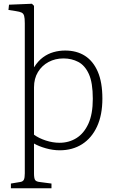

<svg xmlns="http://www.w3.org/2000/svg" viewBox="-20 -786 619 1022"><path d="M38 216V191L86 183Q102 181 107 170.5Q112 160 112 137V-662Q112 -689 108.5 -701.5Q105 -714 95 -719Q85 -724 64 -727L25 -733L28 -761L150 -766L161 -755V-429H162Q183 -462 209 -481Q235 -500 265 -508.5Q295 -517 327 -517Q388 -517 432 -489Q476 -461 500.5 -404.5Q525 -348 525 -261Q525 -174 496.5 -112.5Q468 -51 417 -18.5Q366 14 298 14Q262 14 224.5 3.5Q187 -7 161 -22V137Q161 162 166.5 171.5Q172 181 193 183L254 191V216ZM297 -26Q347 -26 387 -51Q427 -76 450.5 -127.5Q474 -179 474 -260Q474 -346 453 -392Q432 -438 396.5 -456.5Q361 -475 318 -475Q274 -475 238.5 -456Q203 -437 182 -402.5Q161 -368 161 -321V-69Q187 -50 224 -38Q261 -26 297 -26Z"/></svg>

Font: Literata ExtraLight
Style: Regular
Weight: 250
Designer: Latin by Veronika Burian and Jose Scaglione. Greek by Irene Vlachou. Cyrillic by Vera Evstafieva.
Foundry: TypeTogether
Version: Version 3.103;gftools[0.9.29]